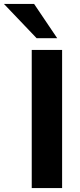

<svg xmlns="http://www.w3.org/2000/svg" viewBox="-91 -960 407 980"><path d="M71 0V-705H226V0ZM96 -765 -71 -940H83L201 -765Z"/></svg>

Font: Nunito Sans 12pt ExtraLight ExtraBold
Style: Regular
Weight: 800
Version: Version 3.101;gftools[0.9.27]